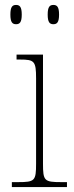

<svg xmlns="http://www.w3.org/2000/svg" viewBox="-20 -757 298 777"><path d="M196 -659C211 -659 219 -667 219 -698C219 -729 211 -737 196 -737C181 -737 173 -729 173 -698C173 -667 181 -659 196 -659ZM45 -659C60 -659 68 -667 68 -698C68 -729 60 -737 45 -737C30 -737 22 -729 22 -698C22 -667 30 -659 45 -659ZM28 0H251V-20H228C159 -20 154 -25 154 -95V-536H47V-516H61C119 -516 126 -510 126 -440V-95C126 -25 121 -20 53 -20H28Z"/></svg>

Font: Noto Serif Armenian SemiCondensed Thin
Style: Regular
Weight: 100
Width: 4
Designer: Monotype Design Team
Foundry: Monotype Imaging Inc.
Version: Version 2.008